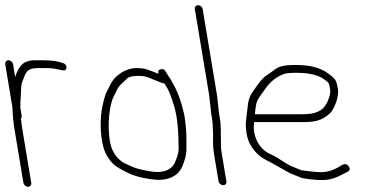

<svg xmlns="http://www.w3.org/2000/svg" viewBox="-52 -714 1426 736"><path d="M-31.9 -468 -4.3 -302C-3.6 -274 -0.9 -245.3 4 -216L37.8 -13C39.2 -5.1 47.4 2 55.3 2C63.3 2 69.2 -5.1 67.8 -13L34 -216C31.9 -228.7 30.3 -240.7 29 -252L27.9 -259C30.8 -261.7 31.8 -265.3 31 -270L26 -300C25.8 -311.7 26.4 -328 27.9 -349C29.6 -373.3 27.4 -387.2 34.7 -404C46 -430 46.2 -453 92.6 -453H127C142.7 -453 157.4 -451.3 171.4 -447.8C185.3 -444.3 193.8 -443.3 196.9 -445C207.7 -450.9 202.8 -469.8 189.4 -472C171.1 -479.3 144.9 -483 110.8 -483H81.6C54.7 -483 35.4 -474.2 23.5 -456.5C13.3 -441.4 12.3 -434.7 6.2 -419L-1.9 -468C-3.3 -475.9 -11.5 -483 -19.4 -483C-27.4 -483 -33.3 -475.9 -31.9 -468Z M578.4 -394C579.4 -392 583.2 -385.6 589.9 -374.8C596.5 -364 605.3 -340.8 616.1 -305.1C627 -269.5 632.5 -215.6 632.8 -143.5C632.8 -129.8 627.9 -112 618 -90C603.8 -59.8 568.6 -48.9 522 -57.5C484.9 -64.3 471.6 -65.5 422 -90C393 -108.2 375.4 -135.8 369.2 -172.7C359 -234.3 366.9 -312.9 384.9 -346C389.2 -354 393.5 -363 397.9 -373C408.5 -391.2 419.9 -397.1 433.5 -411.5C440.5 -419.2 454.6 -423 476 -423C499.6 -423 507 -422.2 537.5 -408.5C558 -399.5 571.6 -394.7 578.4 -394ZM555.2 -431C550.9 -433 545.2 -435.3 538.1 -438C513.5 -447.2 504 -453 471 -453C429 -453 387.5 -424.3 371.1 -390L356.8 -361.5C352.3 -352.5 348.3 -340.3 344.9 -325C332.2 -276.8 330.5 -225.4 339.5 -171C345.4 -135.8 360.1 -106.8 383.5 -84C392.4 -75.4 413.2 -63.3 445.9 -47.8C458.9 -41.7 477.5 -36.4 497.9 -32L523.8 -27.5C582.2 -17.6 627.4 -33.4 646.5 -75C657.1 -101.1 662.4 -121.6 662.4 -136.5C662.6 -180.6 664.4 -213.5 654.2 -275C642.9 -325 627.8 -366 608.7 -398C603.8 -406.2 600.8 -413.8 595.1 -420L582.7 -440C578.2 -449 570.5 -451.4 559.6 -447C554.6 -445 553.1 -439.7 555.2 -431Z M815.8 -19 796.9 -132.9C792.9 -156.6 796.5 -165.7 794.5 -195L794.5 -213C793.7 -225.8 794.2 -239.2 791.9 -253L788.4 -274L779.5 -351L724.9 -679C723.5 -687.8 715.9 -694 707.4 -694C699 -694 693.5 -687.8 694.9 -679L749.5 -351L758.2 -275L761.7 -254C763.9 -241 763 -229.5 763.9 -217L765 -198C764 -179 764.3 -148.1 767.9 -127L785.8 -19C787.2 -10.8 795.5 -4 803.8 -4C812.2 -4 817.2 -10.8 815.8 -19Z M925 -276C927.2 -294 928 -310.8 933.4 -325.8C935.9 -333 946.2 -348.4 964 -372C981.7 -398.4 1004.1 -417.8 1035.4 -430C1043.9 -433.3 1060.4 -435 1085 -435C1116.9 -435 1163.6 -430.6 1191.2 -409.5C1208.2 -396.5 1209.2 -397.7 1213.1 -374C1214.8 -364 1214.1 -354.3 1210.9 -345C1202.5 -315.5 1189 -296.5 1170.4 -288C1157.8 -280 1134.4 -276 1105 -276ZM922 -246H1110C1152.6 -246 1182.4 -250.8 1212.7 -279.7C1228.7 -295 1248.5 -341.8 1243.2 -373.7C1237.6 -407.2 1233.1 -412.1 1208.7 -430.5C1171.5 -458.5 1128.9 -465 1075.9 -465C1042.4 -465 1018.8 -460 1005.2 -450.1C995 -442.7 984.9 -435.4 974.7 -428.2C951.6 -415.3 933.3 -385.2 919.5 -366C903.5 -343.7 899.3 -329.4 895.8 -291.5C892.1 -252.3 886.4 -243.6 893.9 -199C898.6 -170.4 913.2 -144.5 937.6 -121.5C956.9 -103.2 979.3 -96.2 1000.1 -83.5C1016.6 -73.4 1031.9 -66.4 1046.8 -57.1C1059.6 -48.6 1085.5 -40.4 1099.5 -33.8C1106.8 -30.3 1129.1 -27.1 1166.2 -24H1187.4C1210.1 -24 1234.9 -31.3 1261.7 -46L1281.1 -56C1289.8 -60.8 1291 -67.6 1284.7 -76.5C1274 -91.4 1263.2 -84.5 1243.4 -72C1221.4 -60 1200.7 -54 1181.2 -54C1155.8 -54 1131.9 -57.9 1113 -60C1095.1 -62 1094.3 -66.1 1072.4 -73.9C1059.4 -78.5 1040 -90.3 1010.8 -109.5C1002.6 -114.5 994.6 -118.7 986.7 -122C952.6 -136.4 929 -168.2 922.4 -207.5C919.3 -226.7 921.6 -233.5 922 -246Z"/></svg>

Font: MewTooHand
Style: CondLta
Weight: 400
Designer: Mew Too, Robert Jablonski
Version: Version 0.77